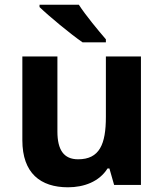

<svg xmlns="http://www.w3.org/2000/svg" viewBox="-20 -786 697 816"><path d="M315 -766H148V-756C186 -719 280 -641 331 -606H430V-619C398 -656 344 -721 315 -766ZM579 -546H430V-289C430 -173 403 -109 312 -109C251 -109 224 -149 224 -227V-546H75V-190C75 -50 152 10 269 10C337 10 402 -14 437 -70H445L465 0H579Z"/></svg>

Font: Noto Sans Gunjala Gondi
Style: Bold
Weight: 700
Designer: Ek Type
Foundry: Ek Type
Version: Version 1.004